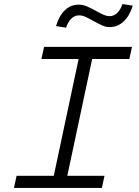

<svg xmlns="http://www.w3.org/2000/svg" viewBox="-20 -930 690 950"><path d="M62 -60H246L369 -638H185L198 -698H633L620 -638H436L313 -60H497L484 0H49ZM370 -907Q389 -907 407.5 -899.5Q426 -892 455 -876Q480 -862 494.5 -856Q509 -850 522 -850Q544 -850 560.5 -866.5Q577 -883 586 -910L637 -902Q621 -851 591.5 -823.5Q562 -796 522 -796Q504 -796 487 -803.5Q470 -811 441 -827Q416 -841 401 -847.5Q386 -854 371 -854Q349 -854 332.5 -837.5Q316 -821 307 -793L257 -801Q273 -853 301.5 -880Q330 -907 370 -907Z"/></svg>

Font: Azeret Mono Light
Style: Italic
Weight: 300
Italic angle: -12°
Designer: Martin Vácha
Foundry: Displaay
Version: Version 1.000; Glyphs 3.0.3, build 3074